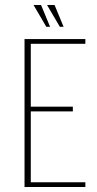

<svg xmlns="http://www.w3.org/2000/svg" viewBox="-20 -747 388 767"><path d="M78 0V-591H321V-572H103V-321H271V-302H103V-19H321V0ZM234 -640H219L168 -727H198ZM180 -640H165L114 -727H144Z"/></svg>

Font: Alumni Sans Thin Thin
Style: Regular
Weight: 250
Version: Version 1.018